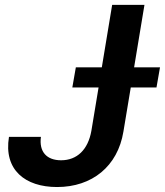

<svg xmlns="http://www.w3.org/2000/svg" viewBox="-20 -747 667 777"><path d="M433.9 -727.3 392 -474.4H286.9L272.7 -393.1H378.9L349.8 -217.7C336.3 -141 291.5 -98.4 227.3 -98.4C169 -98.4 137.4 -132.5 145.6 -193.2H16.3C-5.7 -59.3 82 9.9 210.9 9.9C352.6 9.9 456.3 -73.9 479.4 -214.1L509.2 -393.1H613.3L627.5 -474.4H522.7L564.6 -727.3Z"/></svg>

Font: Margiela Sans Semi Bold
Style: Italic
Weight: 600
Italic angle: -9.39999°
Designer: Stefan Endress, Andreas Faust
Version: Version 1.100;FEAKit 1.0